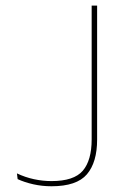

<svg xmlns="http://www.w3.org/2000/svg" viewBox="-20 -659 455 686"><path d="M164 6.5Q130.5 6.5 99.2 -0.5Q68 -7.5 43 -19L40.5 -39.5Q70 -25.5 101.2 -18.8Q132.5 -12 164 -12Q244 -12 275.8 -49Q307.5 -86 307.5 -161V-639H327V-160.5Q327 -79 290.5 -36.2Q254 6.5 164 6.5Z"/></svg>

Font: Anek Kannada Thin
Style: Regular
Weight: 250
Version: Version 1.003